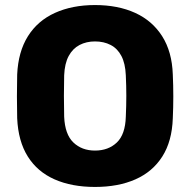

<svg xmlns="http://www.w3.org/2000/svg" viewBox="-20 -730 752 760"><path d="M356 10Q264 10 196 -20Q128 -50 90 -110.5Q52 -171 48 -262Q47 -305 47 -348.5Q47 -392 48 -435Q52 -525 90.5 -586.5Q129 -648 197.5 -679Q266 -710 356 -710Q447 -710 515 -679Q583 -648 622 -586.5Q661 -525 664 -435Q666 -392 666 -348.5Q666 -305 664 -262Q661 -171 622.5 -110.5Q584 -50 516 -20Q448 10 356 10ZM356 -134Q409 -134 442.5 -166Q476 -198 478 -268Q480 -312 480 -351Q480 -390 478 -432Q476 -479 460.5 -508.5Q445 -538 418 -552Q391 -566 356 -566Q322 -566 295 -552Q268 -538 252 -508.5Q236 -479 234 -432Q233 -390 233 -351Q233 -312 234 -268Q237 -198 270.5 -166Q304 -134 356 -134Z"/></svg>

Font: DVN-Rubik
Style: Bold
Weight: 700
Designer: Hubert and Fischer
Foundry: Hubert & Fischer
Version: Version 2.102